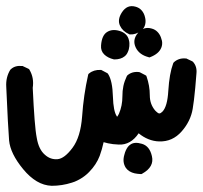

<svg xmlns="http://www.w3.org/2000/svg" viewBox="-31 -266 658 623"><path d="M136.7 336.9Q111.3 335.9 88.4 322.3Q65.4 308.6 44.4 283.2Q2.4 232.4 -1.5 189.5Q-4.9 148.9 -10.7 16.1Q-12.7 -15.1 2.4 -39.6L3.4 -40.5L4.4 -41.5Q18.1 -54.2 41 -51.8H42.5L44.4 -50.8L61 -43L63.5 -41.5L64.9 -39.1Q80.1 -13.2 75.2 19Q78.1 81.5 81.3 122.3Q84.5 163.1 88.4 182.1Q94.7 218.8 114.3 235.8Q124 244.6 134.3 248Q144.5 251.5 155.8 250.5Q178.2 248.5 204.1 213.9Q217.3 196.3 225.1 170.9Q232.9 145.5 235.4 112.3Q240.2 42.5 254.9 -22.5L255.9 -25.9L258.3 -27.8Q272.9 -40 295.4 -39.1H297.4L299.3 -38.1L315.9 -29.3L318.4 -27.8L319.8 -25.9Q334 -3.9 335.4 47.9Q336.9 94.7 347.7 110.8Q348.1 112.3 349.1 112.8Q351.6 109.9 355 103Q366.2 77.1 366.2 46.4Q366.2 37.6 366.9 29.3Q367.7 21 369.4 12.9Q371.1 4.9 373.8 -2.7Q376.5 -10.3 379.9 -17.6L380.9 -19.5L381.8 -21Q397 -34.7 419.9 -32.2L421.9 -31.7L423.3 -31.2L439.9 -22.5L443.4 -20.5L444.8 -17.1Q449.7 -2.9 452.4 12.2Q455.1 27.3 455.1 43.9Q455.1 71.8 472.2 92.3Q474.1 94.2 475.6 95.7Q481.9 102.1 486.1 102.1Q490.2 102.1 496.1 96.2Q512.2 79.6 515.1 28.8Q518.6 -27.3 530.8 -60.1L531.7 -62L533.2 -64Q549.3 -78.6 572.3 -76.2H573.7L575.7 -75.2L592.3 -67.4L593.8 -66.4L595.2 -65.4Q608.9 -50.3 606.4 -27.3Q604.5 -2 602.5 19.5Q600.6 41 598.4 58.1Q596.2 75.2 594.2 87.4Q587.4 127.4 558.6 160.2Q528.8 194.3 485.4 192.9Q467.3 192.4 450.4 185.5Q433.6 178.7 418.9 166.5Q406.2 185.5 389.9 194.8Q373.5 204.1 354.5 203.1Q344.7 202.6 335.9 201.7Q327.1 200.7 319.6 199Q312 197.3 305.2 195.3Q300.3 218.3 292.5 239.7Q281.7 268.1 258.3 292Q254.9 295.4 251.5 298.6Q248 301.8 244.1 304.7Q240.2 307.6 236.3 310.3Q232.4 313 228.3 315.2Q224.1 317.4 220 319.6Q215.8 321.8 211.4 323.5Q207 325.2 202.1 326.7Q170.4 336.9 136.7 336.9ZM425.3 298.8Q414.6 298.3 405.8 296.4Q397 294.4 389.6 290Q382.3 285.6 377.4 278.8Q365.2 260.3 372.6 235.8Q374.5 228 377.2 222.2Q379.9 216.3 383.5 211.2Q387.2 206.1 392.1 203.1Q405.3 193.4 429.7 200.7Q454.6 208 461.9 240.7Q470.2 275.4 430.7 297.4L428.2 298.8ZM450.7 -80.6Q420.9 -88.4 409.7 -111.3Q397.5 -136.2 416.3 -158.7Q435.1 -181.2 461.4 -173.3Q466.8 -171.9 471.4 -169.2Q476.1 -166.5 479.7 -162.8Q483.4 -159.2 486.3 -154.5Q489.3 -149.9 491.2 -144.5Q493.2 -139.2 494.6 -133.3Q496.6 -121.6 492.4 -111.3Q488.3 -101.1 479.2 -93.5Q470.2 -85.9 456.5 -80.6L453.6 -79.6ZM338.9 -73.2Q318.4 -78.1 306.9 -89.6Q295.4 -101.1 296.9 -118.7Q299.3 -151.4 316.4 -162.1Q333.5 -172.9 357.4 -165.5Q369.1 -162.1 377 -154.5Q384.8 -147 387.2 -136.2Q388.7 -130.9 388.9 -126Q389.2 -121.1 388.7 -116.2Q388.2 -111.3 387 -106.2Q385.7 -101.1 383.3 -96.2Q379.9 -88.4 373.5 -83.3Q367.2 -78.1 358.9 -75.7Q350.6 -73.2 340.8 -73.2H339.8ZM387.7 -155.3Q366.7 -164.6 358.4 -182.6Q349.1 -202.1 364.7 -226.1Q381.3 -251.5 407.7 -244.6Q419.9 -241.7 428.2 -232.7Q436.5 -223.6 439.5 -210.4Q442.9 -197.8 439.9 -186Q437 -174.3 427.2 -166.5Q410.2 -153.3 391.1 -154.3H389.2Z"/></svg>

Font: NaikaiFont
Style: Bold
Weight: 700
Version: Version 1.89